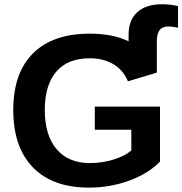

<svg xmlns="http://www.w3.org/2000/svg" viewBox="-20 -853 839 883"><path d="M393.6 -103Q449.7 -103 502.4 -119.4Q555.2 -135.7 584 -161.1V-256.3H416V-362.8H715.8V-109.9Q661.1 -53.7 573.5 -22Q485.8 9.8 389.6 9.8Q221.7 9.8 131.3 -83.3Q41 -176.3 41 -347.2Q41 -517.1 131.8 -607.7Q222.7 -698.2 393.1 -698.2Q499 -698.2 571.3 -663.1V-691.9Q571.3 -761.2 611.8 -797.4Q652.3 -833.5 724.6 -833.5Q761.2 -833.5 798.8 -825.2V-725.6Q770.5 -731.4 755.9 -731.4Q727.1 -731.4 714.1 -714.6Q701.2 -697.8 701.2 -662.6V-519L568.4 -479Q546.9 -531.2 501 -558.1Q455.1 -585 393.1 -585Q291.5 -585 238.8 -523.4Q186 -461.9 186 -347.2Q186 -230.5 240.5 -166.7Q294.9 -103 393.6 -103Z"/></svg>

Font: Arial
Style: Bold
Weight: 700
Designer: Steve Matteson
Foundry: Ascender Corporation
Version: Version 2.00.3